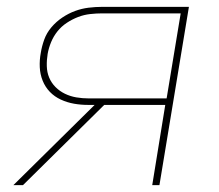

<svg xmlns="http://www.w3.org/2000/svg" viewBox="-20 -540 640 560"><path d="M19 0 256 -234H237Q216 -234 196 -237.5Q176 -241 157.5 -249.5Q139 -258 125.5 -272Q112 -286 104.5 -304.5Q97 -323 96 -344Q95 -365 99 -386Q102 -405 109 -424.5Q116 -444 130 -460.5Q144 -477 162 -489Q180 -501 199 -508Q218 -515 238 -517.5Q258 -520 278 -520H531L445 0H424L462 -234H284L47 0ZM466 -253 507 -501H278Q261 -501 243 -499Q225 -497 208 -490.5Q191 -484 175 -473.5Q159 -463 147.5 -448.5Q136 -434 129 -417Q122 -400 119 -383Q116 -365 116.5 -347Q117 -329 123.5 -313.5Q130 -298 142 -286Q154 -274 169.5 -266.5Q185 -259 202.5 -256Q220 -253 238 -253Z"/></svg>

Font: Iosevka Thin Extended
Style: Italic
Weight: 100
Width: 7
Italic angle: -9°
Monospace: yes
Designer: Belleve Invis
Foundry: Belleve Invis
Version: Version 32.5.0; ttfautohint (v1.8.4)